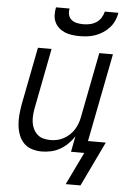

<svg xmlns="http://www.w3.org/2000/svg" viewBox="-61 -794 672 1010"><g transform="rotate(5 275.0 -289.0)"><path d="M330 -610Q310 -610 290 -612.5Q270 -615 252 -622.5Q234 -630 220 -642.5Q206 -655 198 -672Q190 -689 189.5 -709Q189 -729 193 -750H265Q261 -733 265 -717Q269 -701 281 -691Q293 -681 309.5 -677.5Q326 -674 343 -674Q360 -674 377.5 -677.5Q395 -681 411 -691Q427 -701 437 -717Q447 -733 451 -750H523Q519 -729 510.5 -709Q502 -689 487 -672Q472 -655 453 -642.5Q434 -630 413 -622.5Q392 -615 371 -612.5Q350 -610 330 -610ZM325 172 408 0H338L354 -83Q340 -61 321 -42.5Q302 -24 280 -11.5Q258 1 233 6.5Q208 12 184 12Q157 12 131.5 4Q106 -4 88.5 -22.5Q71 -41 62 -65.5Q53 -90 50.5 -117Q48 -144 50.5 -171.5Q53 -199 58 -227L117 -530H189L128 -215Q124 -195 122.5 -175.5Q121 -156 123.5 -137.5Q126 -119 134 -102.5Q142 -86 155 -74Q168 -62 186 -57Q204 -52 224 -52Q241 -52 258.5 -55.5Q276 -59 293 -68Q310 -77 324 -90Q338 -103 348 -118.5Q358 -134 364.5 -151.5Q371 -169 374 -186L441 -530H513L422 -64H516L403 172Z"/></g></svg>

Font: Lode Term
Style: Italic
Weight: 400
Italic angle: -11°
Monospace: yes
Designer: Belleve Invis
Foundry: Belleve Invis
Version: Version 29.2.0